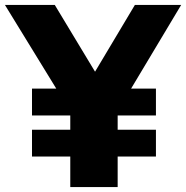

<svg xmlns="http://www.w3.org/2000/svg" viewBox="-48 -760 756 780"><path d="M237.5 0V-384.5L276 -244.5L-28 -740H174.5L364.5 -425H312L500 -740H688L391.5 -244.5L430 -382V0ZM82 -124V-233H585.5V-124ZM82 -291V-400H585.5V-291Z"/></svg>

Font: Encode Sans SC Condensed Thin ExtraBold
Style: Regular
Weight: 800
Version: Version 3.002